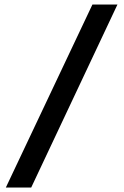

<svg xmlns="http://www.w3.org/2000/svg" viewBox="-20 -749 547 850"><path d="M5.9 81.1 389.2 -729H500L118.2 81.1Z"/></svg>

Font: Lumene Sans Expanded Medium
Style: Regular
Weight: 500
Width: 7
Designer: Deni Anggara
Version: Version 1.003;Glyphs 3.1.2 (3151)